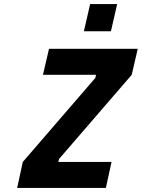

<svg xmlns="http://www.w3.org/2000/svg" viewBox="-20 -932 703 952"><path d="M223 -690H663L633 -561L273 -144L269 -129H533L505 0H65L93 -129L453 -546L456 -561H193ZM427 -912H561L530 -777H396Z"/></svg>

Font: Panefresco 999wt
Style: Italic
Weight: 900
Version: Version 1.001